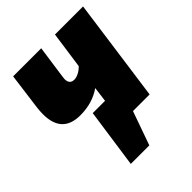

<svg xmlns="http://www.w3.org/2000/svg" viewBox="-200 -649 938 938"><g transform="rotate(-45 269.0 -179.5)"><path d="M534 -534 460 0H345L283 175H155L199 -132H284L294 -210Q233 -167 149 -167Q23 -167 23 -300Q23 -321 26 -345L51 -534H245L221 -365Q219 -351 219 -347Q219 -311 251 -311Q266 -311 283 -320Q300 -329 313 -343L340 -534Z"/></g></svg>

Font: FiraGO Heavy
Style: Italic
Weight: 900
Italic angle: -8°
Designer: bBox Type GmbH
Foundry: bBox Type GmbH
Version: Version 1.001